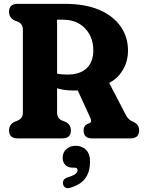

<svg xmlns="http://www.w3.org/2000/svg" viewBox="-20 -720 755 999"><path d="M646 -457Q646 -402.5 619.8 -357.2Q593.5 -312 548 -288.5L634.5 -122.5Q642.5 -107.5 650.8 -99.8Q659 -92 675.5 -85Q704 -72 704 -41.5Q704 0 658.5 0H459Q415 0 415 -41.5Q415 -64 432.5 -74L447.5 -80Q459.5 -86 449.5 -108L384.5 -249.5Q373.5 -249 361 -249Q339 -249 317.5 -252Q296 -255 277 -260.5V-133.5Q277 -105.5 301 -93.5L320.5 -86Q349 -71.5 349 -41.5Q349 0 303.5 0H72.5Q27 0 27 -41.5Q27 -71.5 55 -86L74 -93.5Q99 -105.5 99 -133.5V-566.5Q99 -594.5 74 -606.5L55 -614Q27 -628.5 27 -658.5Q27 -700 72.5 -700H317Q424 -700 497.2 -668.2Q570.5 -636.5 608.2 -581.5Q646 -526.5 646 -457ZM277 -617.5V-337Q290.5 -334 304 -333Q317.5 -332 331 -332Q396 -332 430.8 -364.8Q465.5 -397.5 465.5 -458.5Q465.5 -527.5 422.5 -572.5Q379.5 -617.5 307 -617.5ZM360 152.5Q333.5 152.5 319.8 138.2Q306 124 306 100Q306 72.5 325.8 55.5Q345.5 38.5 373.5 38.5Q406 38.5 427.2 59.2Q448.5 80 448.5 121Q448.5 171 425.5 205.5Q402.5 240 345 257Q329.5 261.5 320 255.8Q310.5 250 308 238Q306 226.5 311.2 217.2Q316.5 208 331 203.5Q363.5 193 373.5 184.2Q383.5 175.5 383.5 165Q383.5 152.5 368.5 152.5Z"/></svg>

Font: Fraunces 144pt SuperSoft
Style: Bold
Weight: 700
Version: Version 1.000;[b76b70a41]